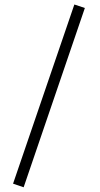

<svg xmlns="http://www.w3.org/2000/svg" viewBox="-20 -708 435 832"><path d="M302.2 -688.5 347.7 -673.3 82.5 103.5 36.6 87.9Z"/></svg>

Font: Vazirmatn FD NL ExtraLight
Style: Regular
Weight: 200
Designer: Saber Rastikerdar
Foundry: Saber Rastikerdar
Version: Version 33.003